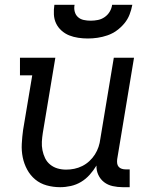

<svg xmlns="http://www.w3.org/2000/svg" viewBox="-20 -770 640 798"><path d="M230 8Q201 8 174 0.5Q147 -7 126.5 -24Q106 -41 93 -65Q80 -89 74.5 -116Q69 -143 70.5 -172Q72 -201 76 -230L114 -457H63V-530H210L158 -218Q155 -199 154 -181Q153 -163 156.5 -145.5Q160 -128 167.5 -112.5Q175 -97 188.5 -86Q202 -75 219 -70Q236 -65 255 -65Q272 -65 289 -68.5Q306 -72 322 -80Q338 -88 351.5 -100.5Q365 -113 374.5 -128Q384 -143 389.5 -159.5Q395 -176 397 -193L453 -530H537L467 -108Q466 -99 467 -91Q468 -83 473 -77Q478 -71 486 -68.5Q494 -66 502 -66H519V8H490Q469 8 448.5 3.5Q428 -1 412.5 -13Q397 -25 388.5 -43.5Q380 -62 381 -82Q369 -62 353 -44Q337 -26 317 -14Q297 -2 274.5 3Q252 8 230 8ZM345 -610Q325 -610 305 -613Q285 -616 267.5 -623Q250 -630 235.5 -643Q221 -656 213 -673Q205 -690 204 -710Q203 -730 206 -750H290Q287 -736 290.5 -722Q294 -708 304 -699Q314 -690 328 -687Q342 -684 357 -684Q372 -684 387 -687Q402 -690 415 -699Q428 -708 436 -721.5Q444 -735 446 -750H530Q526 -729 518.5 -709.5Q511 -690 497 -673Q483 -656 465 -643Q447 -630 426.5 -623Q406 -616 385.5 -613Q365 -610 345 -610Z"/></svg>

Font: Iosevka Curly Slab Extended
Style: Italic
Weight: 400
Width: 7
Italic angle: -9°
Monospace: yes
Designer: Belleve Invis
Foundry: Belleve Invis
Version: Version 11.1.0; ttfautohint (v1.8.3)